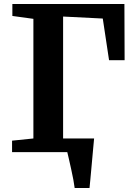

<svg xmlns="http://www.w3.org/2000/svg" viewBox="-20 -763 667 963"><path d="M230 -68.5H421V-46H230ZM354.5 180Q352.5 163 347.8 137.8Q343 112.5 337 85.5Q331 58.5 325.8 35.5Q320.5 12.5 317.5 0L279.5 -68.5H452Q450.5 -53 448.2 -27.8Q446 -2.5 443.2 27.2Q440.5 57 437.8 86.8Q435 116.5 432.8 141Q430.5 165.5 429 180ZM40.5 0V-57.5L147.5 -68.5V-668.5L42 -683V-743H604L605 -461H527L495.5 -670L296.5 -680V-68.5L440.5 -57.5V0Z"/></svg>

Font: Merriweather 24pt
Style: Bold
Weight: 700
Designer: Eben Sorkin
Foundry: Eben Sorkin
Version: Version 2.100